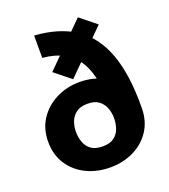

<svg xmlns="http://www.w3.org/2000/svg" viewBox="-140 -860 853 970"><g transform="rotate(-20 286.5 -375.5)"><path d="M287 9Q217 9 159.5 -19Q102 -47 68.5 -98.5Q35 -150 35 -220Q35 -289 69 -340.5Q103 -392 160.5 -421Q218 -450 287 -450Q356 -450 413 -421Q470 -392 504 -340.5Q538 -289 538 -220Q538 -150 504.5 -98.5Q471 -47 414 -19Q357 9 287 9ZM287 -104Q327 -104 349 -121Q371 -138 380 -164.5Q389 -191 389 -219Q389 -247 379.5 -273Q370 -299 348 -316Q326 -333 287 -333Q248 -333 225.5 -316Q203 -299 193.5 -273Q184 -247 184 -219Q184 -191 193 -164.5Q202 -138 224.5 -121Q247 -104 287 -104ZM262 -474 175 -544 391 -760 478 -690ZM152 -629V-749Q285 -740 371 -682Q457 -624 498.5 -510.5Q540 -397 538 -220L389 -219Q394 -324 382.5 -399Q371 -474 342 -523Q313 -572 265.5 -597.5Q218 -623 152 -629Z"/></g></svg>

Font: Teachers
Style: Regular
Weight: 400
Designer: Alfredo Marco Pradil, Chank Diesel
Version: Version 1.001